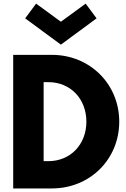

<svg xmlns="http://www.w3.org/2000/svg" viewBox="-20 -1058 710 1078"><path d="M271.4 0C485 0 649.5 -163.6 649.5 -375C649.5 -586.4 484.1 -750 271.4 -750H54.1V0ZM225 -153.2V-596.8H251.8C375 -596.8 465 -503.6 465 -375C465 -246.4 375 -153.2 251.8 -153.2ZM121.4 -955 321.8 -807.3 522.3 -955 460.9 -1037.7 321.8 -935.9 182.7 -1037.7Z"/></svg>

Font: Spartan MB ExtBd
Style: Regular
Weight: 800
Designer: Matt Bailey, Mirko Velimirovic
Foundry: Matt Bailey
Version: Version 1.005